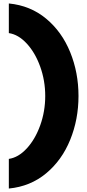

<svg xmlns="http://www.w3.org/2000/svg" viewBox="-20 -847 503 1108"><path d="M31 -827Q155 -815 246 -739.5Q337 -664 385 -546Q433 -428 433 -293Q433 -158 385 -40Q337 78 246 153.5Q155 229 31 241V70Q86 62 134.5 9.5Q183 -43 212 -123.5Q241 -204 241 -293Q241 -382 212 -462.5Q183 -543 134.5 -595.5Q86 -648 31 -656Z"/></svg>

Font: Be Vietnam Black
Style: Regular
Weight: 900
Designer: Lam Bao; Tony Le; Vietanh Nguyen
Foundry: Yellow Type Foundry
Version: Version 5.000